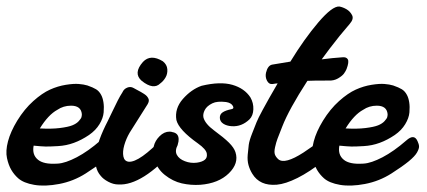

<svg xmlns="http://www.w3.org/2000/svg" viewBox="-68 -562 1310 589"><path d="M274.9 -128.9Q279.3 -119.6 279.5 -112.8Q279.8 -106 273.4 -94.5Q267.1 -83 247.8 -67.1Q228.5 -51.3 194.8 -29.8Q157.2 -5.9 113.5 2.4Q69.8 10.7 37.1 5.1Q4.4 -0.5 -12.2 -15.1Q-24.9 -26.4 -33.4 -41Q-42 -55.7 -46.6 -77.1Q-51.3 -98.6 -43.5 -128.4Q-35.6 -158.2 -15.1 -191.9Q6.8 -227.5 34.2 -252Q61.5 -276.4 85.4 -287.1Q109.4 -297.9 133.8 -301.8Q158.2 -305.7 173.6 -304.4Q189 -303.2 200.2 -299.8Q217.3 -293.9 226.8 -288.1Q236.3 -282.2 242.2 -271Q247.1 -262.2 249.3 -248.5Q251.5 -234.9 250 -217.3Q248.5 -199.7 237.1 -180.9Q225.6 -162.1 205.1 -147.9Q182.1 -132.3 158.7 -123.8Q135.3 -115.2 109.9 -113.8Q84.5 -112.3 71.8 -112.5Q59.1 -112.8 35.2 -115.2Q29.8 -86.9 48.8 -71.8Q57.1 -64.9 71.5 -61.8Q85.9 -58.6 109.4 -60.1Q132.8 -61.5 167.5 -79.6Q202.1 -97.7 240.2 -130.9Q264.6 -152.8 274.9 -128.9ZM107.9 -225.1Q80.1 -210 54.2 -168Q89.4 -166 115.2 -169.2Q141.1 -172.4 153.8 -177.5Q166.5 -182.6 173.6 -190.4Q180.7 -198.2 181.9 -202.6Q183.1 -207 183.1 -211.9Q180.7 -237.8 149.9 -237.8Q126.5 -237.8 107.9 -225.1Z M431.6 -374Q444.3 -363.8 445.3 -349.6Q446.3 -335.4 439.9 -324.5Q433.6 -313.5 423.8 -306.2Q402.8 -285.2 366.7 -314Q339.8 -337.4 370.6 -372.1Q394 -397 431.6 -374ZM307.6 -278.8Q312 -289.1 322.3 -293.2Q332.5 -297.4 341.8 -292Q346.2 -289.6 353 -285.9Q359.9 -282.2 364.3 -279.8Q368.7 -277.3 374.3 -273.7Q379.9 -270 382.6 -266.8Q385.3 -263.7 387.2 -259.8Q389.2 -255.9 388.4 -251.5Q387.7 -247.1 384.8 -242.2L329.6 -154.8Q318.8 -136.2 313.2 -116.5Q307.6 -96.7 310.5 -82Q313.5 -67.4 326.7 -65.9Q359.4 -63 434.6 -142.1Q450.7 -160.2 465.1 -155.8Q479.5 -151.4 480 -135.5Q480.5 -119.6 469.7 -106Q367.7 8.3 294.9 3.9Q279.8 3.9 264.2 -4.4Q248.5 -12.7 240.7 -22.9Q199.7 -69.3 262.7 -190.9Q267.6 -200.7 276.6 -219.7Q285.6 -238.8 293 -253.2Q300.3 -267.6 307.6 -278.8Z M700.2 -263.2Q710 -246.1 709.2 -226.6Q708.5 -207 697.3 -195.8Q673.3 -172.9 643.1 -174.8Q627.4 -175.8 617.2 -182.4Q606.9 -189 606.4 -200.2Q606 -211.4 615.2 -217.5Q624.5 -223.6 642.1 -227.1Q650.9 -228.5 646.5 -236.8Q641.1 -246.6 625.5 -249Q598.1 -252.4 583.5 -245.1Q566.4 -236.8 560.1 -224.4Q553.7 -211.9 556.2 -201.2Q561.5 -182.1 588.4 -162.1Q619.1 -139.6 634.5 -124.3Q649.9 -108.9 654.3 -95.2Q665.5 -61 634 -30.3Q602.5 0.5 546.4 4.9Q517.6 6.8 489.7 0.5Q461.9 -5.9 437.5 -25.4Q413.1 -44.9 405.3 -75.2Q394 -116.7 421.4 -144Q435.5 -158.2 452.1 -158.2Q462.9 -158.2 470.2 -151.1Q477.5 -144 478 -132.8Q479.5 -126.5 477.1 -117.2Q467.8 -99.6 474.6 -86.9Q481.4 -74.2 499.3 -67.4Q517.1 -60.5 536.1 -63Q552.7 -65.4 560.5 -72Q568.4 -78.6 566.4 -90.8Q564.5 -104 539.1 -122.1Q480.5 -163.6 473.1 -193.8Q467.3 -229 492.9 -258.3Q518.6 -287.6 550.3 -298.8Q607.4 -312.5 644.8 -301.8Q682.1 -291 700.2 -263.2Z M1004.9 -488.8 974.1 -452.1Q939.5 -408.7 918.9 -379.9Q952.6 -384.3 981.9 -386.2Q994.6 -387.7 999 -379.9Q1003.4 -372.1 995.1 -350.1Q992.2 -343.3 987.1 -336.2Q981.9 -329.1 969 -321.5Q956.1 -314 939.9 -314.9Q889.2 -314.9 875 -314Q818.4 -226.6 797.9 -173.8Q787.1 -146.5 783.2 -136.2Q779.3 -126 775.9 -110.8Q772.5 -95.7 775.4 -87.9Q778.3 -80.1 786.1 -73.2Q805.7 -57.1 862.8 -94Q919.9 -130.9 960 -173.8Q976.6 -186.5 986.8 -174.3Q997.6 -161.6 986.8 -138.2Q981.9 -128.4 974.1 -119.1Q972.7 -117.7 966.3 -110.1Q960 -102.5 955.1 -97.2Q950.2 -91.8 941.7 -83.7Q933.1 -75.7 924.8 -68.8Q881.8 -34.7 844.7 -16.1Q807.6 2.4 781.2 4.6Q754.9 6.8 736.1 -1.7Q717.3 -10.3 706.1 -28.8Q698.2 -41.5 694.3 -55.7Q690.4 -69.8 691.9 -87.2Q693.4 -104.5 695.1 -117.7Q696.8 -130.9 705.6 -153.1Q714.4 -175.3 719 -187Q723.6 -198.7 737.8 -224.9Q752 -251 757.6 -260.7Q763.2 -270.5 779.8 -299.3Q782.2 -303.7 783.7 -306.2Q779.8 -306.2 768.1 -304.2Q757.3 -302.7 751.2 -314.2Q745.1 -325.7 748 -338.9Q753.4 -361.3 767.1 -363.8L822.8 -373Q865.2 -442.4 908.4 -493.2Q951.7 -543.9 973.1 -542Q983.9 -540 994.9 -533.7Q1005.9 -527.3 1012 -515.6Q1018.1 -503.9 1004.9 -488.8Z M1212.9 -128.9Q1217.3 -119.6 1217.5 -112.8Q1217.8 -106 1211.4 -94.5Q1205.1 -83 1185.8 -67.1Q1166.5 -51.3 1132.8 -29.8Q1095.2 -5.9 1051.5 2.4Q1007.8 10.7 975.1 5.1Q942.4 -0.5 925.8 -15.1Q913.1 -26.4 904.5 -41Q896 -55.7 891.4 -77.1Q886.7 -98.6 894.5 -128.4Q902.3 -158.2 922.9 -191.9Q944.8 -227.5 972.2 -252Q999.5 -276.4 1023.4 -287.1Q1047.4 -297.9 1071.8 -301.8Q1096.2 -305.7 1111.6 -304.4Q1127 -303.2 1138.2 -299.8Q1155.3 -293.9 1164.8 -288.1Q1174.3 -282.2 1180.2 -271Q1185.1 -262.2 1187.3 -248.5Q1189.5 -234.9 1188 -217.3Q1186.5 -199.7 1175 -180.9Q1163.6 -162.1 1143.1 -147.9Q1120.1 -132.3 1096.7 -123.8Q1073.2 -115.2 1047.9 -113.8Q1022.5 -112.3 1009.8 -112.5Q997.1 -112.8 973.1 -115.2Q967.8 -86.9 986.8 -71.8Q995.1 -64.9 1009.5 -61.8Q1023.9 -58.6 1047.4 -60.1Q1070.8 -61.5 1105.5 -79.6Q1140.1 -97.7 1178.2 -130.9Q1202.6 -152.8 1212.9 -128.9ZM1045.9 -225.1Q1018.1 -210 992.2 -168Q1027.3 -166 1053.2 -169.2Q1079.1 -172.4 1091.8 -177.5Q1104.5 -182.6 1111.6 -190.4Q1118.7 -198.2 1119.9 -202.6Q1121.1 -207 1121.1 -211.9Q1118.7 -237.8 1087.9 -237.8Q1064.5 -237.8 1045.9 -225.1Z"/></svg>

Font: Florida Vibes
Style: Regular
Weight: 400
Italic angle: -30°
Designer: Turbologo.com
Foundry: Turbologo.com
Version: Version 1.000;hotconv 1.0.109;makeotfexe 2.5.65596